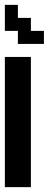

<svg xmlns="http://www.w3.org/2000/svg" viewBox="-20 -770 201 790"><path d="M107.1 -535.7V0H0V-535.7ZM107.1 -696.4V-642.9H160.7V-589.3H53.6V-642.9H0V-750H53.6V-696.4Z"/></svg>

Font: Jersey 10
Style: Regular
Weight: 400
Designer: Sarah Cadigan-Fried
Version: Version 1.000